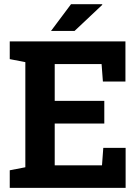

<svg xmlns="http://www.w3.org/2000/svg" viewBox="-20 -912 679 932"><path d="M27.3 0ZM486.3 -312.5H245.6V-109.4H475.1L481.4 -194.3H589.8V0H27.3V-85.4L103 -100.1V-610.4L27.3 -625V-710.9H103H588.9V-516.1H479.5L473.1 -601.1H245.6V-422.4H486.3ZM324.7 -891.6H475.6L476.6 -888.7L341.8 -761.7H227.5Z"/></svg>

Font: TypoPRO Roboto Slab
Style: Bold
Weight: 700
Designer: Google
Version: Version 1.100263; 2013; ttfautohint (v0.94.20-1c74) -l 8 -r 